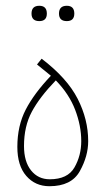

<svg xmlns="http://www.w3.org/2000/svg" viewBox="-20 -644 365 664"><path d="M142 -597Q142 -624 116 -624Q89 -624 89 -597Q89 -571 116 -571Q142 -571 142 -597ZM237 -597Q237 -624 211 -624Q184 -624 184 -597Q184 -571 211 -571Q237 -571 237 -597ZM151 0Q227 0 256 -52Q285 -104 285 -156Q285 -231 248.5 -302.5Q212 -374 124 -441L108 -421L156 -382Q98 -321 69 -265Q40 -209 40 -136Q40 -71 71 -35.5Q102 0 151 0ZM152 -24Q112 -24 87.5 -54.5Q63 -85 63 -139Q63 -207 90 -257.5Q117 -308 173 -366Q219 -319 240 -264Q261 -209 261 -156Q261 -106 237.5 -65Q214 -24 152 -24Z"/></svg>

Font: Noto Sans Arabic Condensed Thin
Style: Regular
Weight: 250
Width: 3
Designer: Nadine Chahine
Foundry: Monotype Imaging Inc.
Version: 1.001